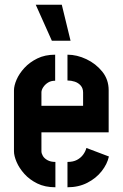

<svg xmlns="http://www.w3.org/2000/svg" viewBox="-20 -791 519 811"><path d="M199 -619 131 -771H241L278 -619ZM214 0Q170 0 137.5 -16Q105 -32 83 -56.5Q61 -81 50 -107Q39 -133 39 -152V-409Q39 -429 50 -454.5Q61 -480 83 -504Q105 -528 137.5 -544Q170 -560 213 -560V-450Q195 -450 182.5 -442Q170 -434 162.5 -422.5Q155 -411 155 -401V-344H331V-400Q331 -418 321 -429.5Q311 -441 296 -446Q281 -451 265 -451V-560Q305 -560 345 -541Q385 -522 412 -488.5Q439 -455 439 -410V-232H155V-152Q155 -143 161 -132.5Q167 -122 180.5 -114.5Q194 -107 214 -107ZM265 0V-107Q289 -107 305 -115.5Q321 -124 331 -137.5Q341 -151 345 -166L440 -130Q433 -98 409.5 -68Q386 -38 349 -19Q312 0 265 0Z"/></svg>

Font: Stick No Bills ExtraLight
Style: Bold
Weight: 700
Version: Version 2.000